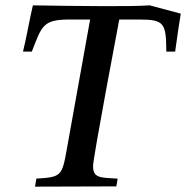

<svg xmlns="http://www.w3.org/2000/svg" viewBox="-20 -697 696 718"><path d="M66 -504H99C137 -602 141 -624 241 -624H317L230 -140C212 -37 208 -35 116 -29L111 1L415 0L420 -29C356 -33 328 -30 328 -76C328 -108 426 -624 426 -624H501C595 -624 601 -610 602 -504H635C639 -536 654 -637 656 -646L540 -677C493 -674 437 -674 369 -674C283 -674 173 -676 103 -677C92 -632 78 -551 66 -504Z"/></svg>

Font: KpRoman
Style: SemiboldItalic
Weight: 600
Italic angle: -11°
Version: Version 0.66